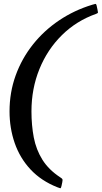

<svg xmlns="http://www.w3.org/2000/svg" viewBox="-20 -819 534 1007"><path d="M306.5 137.5 302.5 156.5Q300 169.5 295.5 168.2Q291 167 280.5 163Q196 129.5 140.2 69.8Q84.5 10 57.2 -68.5Q30 -147 30 -235Q30 -334.5 62.2 -423.5Q94.5 -512.5 152.8 -585.8Q211 -659 290.2 -712.2Q369.5 -765.5 463.5 -794Q475 -797.5 480 -798.5Q485 -799.5 487.5 -786.5L491.5 -767.5Q493.5 -757.5 493.8 -753.8Q494 -750 484.5 -746.5Q381 -710 304.8 -634.8Q228.5 -559.5 186.8 -456.8Q145 -354 145 -235Q145 -162 157.2 -98Q169.5 -34 202.5 18.8Q235.5 71.5 296.5 111.5Q306 117.5 307.5 121Q309 124.5 306.5 137.5Z"/></svg>

Font: Besley* Narrow
Style: Italic
Weight: 400
Width: 4
Italic angle: -13°
Designer: Owen Earl
Foundry: indestructible type*
Version: Version 3.000; ttfautohint (v1.8.3)